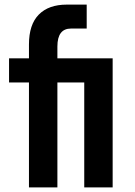

<svg xmlns="http://www.w3.org/2000/svg" viewBox="-20 -818 590 838"><path d="M19.5 -458V-563.5H106.4V-624Q106.4 -710.9 149.4 -754.4Q192.4 -797.9 271.5 -797.9H358.4V-693.4H290Q230.5 -693.4 230.5 -615.2V-563.5H471.7V0H347.7V-458H230.5V0H106.4V-458Z"/></svg>

Font: Gothic A1
Style: Bold
Weight: 700
Version: Version 2.50